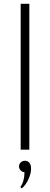

<svg xmlns="http://www.w3.org/2000/svg" viewBox="-20 -802 268 1029"><path d="M137.2 0H90.8V-781.7H137.2ZM111.3 121.1Q99.1 120.1 90.6 111.1Q82 102.1 82 89.8Q82 77.1 91.1 68.4Q100.1 59.6 113.8 59.6Q128.4 59.6 137.5 70.3Q146.5 81.1 146.5 101.6Q146.5 129.4 131.3 160.9Q116.2 192.4 96.7 207.5L88.9 200.7Q110.8 170.9 111.3 121.1Z"/></svg>

Font: Spartan MB Light
Style: Regular
Weight: 300
Designer: Matt Bailey, Mirko Velimirovic
Foundry: Matt Bailey
Version: Version 1.005